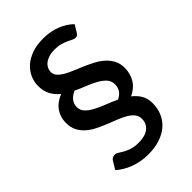

<svg xmlns="http://www.w3.org/2000/svg" viewBox="-234 -818 968 968"><g transform="rotate(-45 250.0 -333.5)"><path d="M142 -362.5Q142 -339.5 158 -323.2Q174 -307 199 -293.8Q224 -280.5 255 -268.5Q286 -256.5 316 -242.5Q339.5 -254 349.8 -270.5Q360 -287 360 -307.5Q360 -332 344.8 -348.8Q329.5 -365.5 305.5 -379Q281.5 -392.5 251.8 -404Q222 -415.5 193 -429.5Q165.5 -416.5 153.8 -400Q142 -383.5 142 -362.5ZM406.5 -627Q402.5 -620 397.5 -617Q392.5 -614 385 -614Q376.5 -614 366.5 -619.2Q356.5 -624.5 343 -630.8Q329.5 -637 311.2 -642.2Q293 -647.5 268.5 -647.5Q246 -647.5 228.5 -642.2Q211 -637 199 -627.8Q187 -618.5 180.8 -606.2Q174.5 -594 174.5 -580Q174.5 -563 186.5 -549.8Q198.5 -536.5 218 -525.2Q237.5 -514 262.8 -503.8Q288 -493.5 314 -482.2Q340 -471 365.2 -457.5Q390.5 -444 410 -426.2Q429.5 -408.5 441.5 -385.5Q453.5 -362.5 453.5 -332Q453.5 -292 434.5 -259.5Q415.5 -227 374 -207.5Q398 -189 412.5 -164.8Q427 -140.5 427 -106Q427 -70 414 -39.2Q401 -8.5 375.8 14Q350.5 36.5 313.2 49Q276 61.5 228 61.5Q201.5 61.5 176.8 56.8Q152 52 130 43.8Q108 35.5 88.8 24Q69.5 12.5 54.5 -1L79.5 -42Q88.5 -58 107.5 -58Q118 -58 128 -51.2Q138 -44.5 152.2 -36.5Q166.5 -28.5 186.8 -21.8Q207 -15 237.5 -15Q283 -15 308 -35Q333 -55 333 -88Q333 -109.5 320.8 -124.8Q308.5 -140 288.2 -151.8Q268 -163.5 242.5 -173.5Q217 -183.5 190 -194.2Q163 -205 137.5 -217.8Q112 -230.5 91.8 -248Q71.5 -265.5 59.2 -289Q47 -312.5 47 -345Q47 -385 68.2 -416.2Q89.5 -447.5 133.5 -465.5Q109.5 -484.5 94.5 -511Q79.5 -537.5 79.5 -575.5Q79.5 -606 91.8 -633.5Q104 -661 127.8 -682Q151.5 -703 186.2 -715.2Q221 -727.5 266.5 -727.5Q318 -727.5 359.8 -711Q401.5 -694.5 430.5 -666Z"/></g></svg>

Font: LatoLatin Semibold
Style: Regular
Weight: 600
Designer: Lukasz Dziedzic with Adam Twardoch and Botio Nikoltchev
Foundry: tyPoland Lukasz Dziedzic
Version: Version 2.015; 2015-08-06; http://www.latofonts.com/